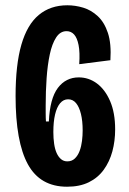

<svg xmlns="http://www.w3.org/2000/svg" viewBox="-20 -693 488 727"><path d="M234 14Q132 14 85.5 -71Q39 -156 39 -329Q39 -448 61 -524Q83 -600 127 -636.5Q171 -673 235 -673Q265 -673 295 -664Q325 -655 350 -632Q375 -609 388.5 -568.5Q402 -528 398 -465L280 -450Q283 -495 277.5 -522.5Q272 -550 260.5 -562.5Q249 -575 232 -575Q208 -575 192.5 -551Q177 -527 168.5 -487Q160 -447 156.5 -397Q153 -347 153 -294Q153 -283 153 -264.5Q153 -246 154 -233H165Q167 -277 175.5 -308.5Q184 -340 199 -360Q214 -380 234 -390Q254 -400 278 -400Q316 -400 347 -377Q378 -354 397 -310Q416 -266 416 -203Q416 -159 405.5 -120Q395 -81 373 -50.5Q351 -20 316.5 -3Q282 14 234 14ZM235 -82Q252 -82 263.5 -93Q275 -104 281.5 -121.5Q288 -139 290.5 -159.5Q293 -180 293 -199Q293 -235 286.5 -261.5Q280 -288 268 -302.5Q256 -317 238 -317Q220 -317 207.5 -302Q195 -287 188.5 -259.5Q182 -232 182 -193Q182 -169 185 -148.5Q188 -128 194.5 -113.5Q201 -99 211 -90.5Q221 -82 235 -82Z"/></svg>

Font: Bricolage Grotesque 36pt Condensed SemiBold
Style: Regular
Weight: 600
Width: 3
Designer: Mathieu Triay
Foundry: Atelier Triay
Version: Version 1.001;gftools[0.9.33.dev8+g029e19f]